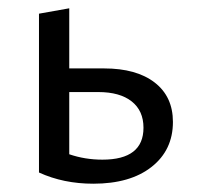

<svg xmlns="http://www.w3.org/2000/svg" viewBox="-20 -442 478 463"><path d="M231 -277Q309 -277 353 -243Q397 -209 397 -148Q397 -80 345.5 -39.5Q294 1 205 1Q133 1 74 -26V-409L147 -422V-277ZM227 -57Q326 -57 326 -134Q326 -175 297.5 -197.5Q269 -220 217 -220H147V-70Q185 -57 227 -57Z"/></svg>

Font: EauTestInfant Medium
Style: Regular
Weight: 500
Designer: Christian Thalmann (Catharsis Fonts)
Version: Version 0.001;PS 000.001;hotconv 1.0.88;makeotf.lib2.5.64775